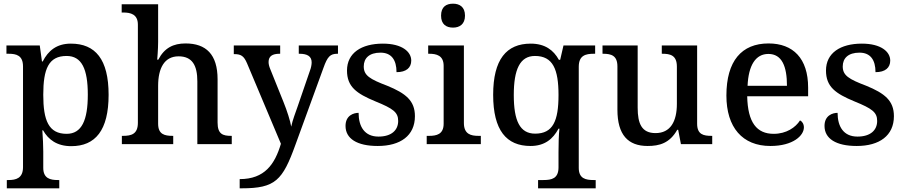

<svg xmlns="http://www.w3.org/2000/svg" viewBox="-20 -783 4919 1043"><path d="M17 240H302V195H294C254 195 215 187 215 129V40C215 14 213 -39 210 -75H214C243 -24 290 11 367 11C498 11 570 -75 570 -268C570 -461 498 -546 365 -546C288 -546 242 -508 212 -449H208L196 -536H15V-491H27C69 -491 105 -482 105 -422V125C105 186 66 195 26 195H17ZM342 -56C244 -56 215 -129 215 -268C215 -409 244 -479 342 -479C424 -479 457 -408 457 -269C457 -130 424 -56 342 -56Z M642 0H921V-45H918C874 -45 839 -53 839 -111V-317C839 -411 872 -477 950 -477C1025 -477 1052 -427 1052 -341V0H1239V-45H1236C1191 -45 1162 -54 1162 -117V-352C1162 -488 1099 -547 988 -547C922 -547 873 -523 840 -459H834C834 -459 839 -515 839 -555V-760H641V-715H650C689 -715 729 -706 729 -649V-116C729 -54 693 -45 648 -45H642Z M1282 190V240H1293C1476 240 1515 197 1585 3L1737 -414C1759 -476 1774 -491 1813 -491H1816V-536H1603V-491H1606C1650 -491 1673 -477 1673 -444C1673 -433 1670 -415 1664 -400L1597 -205C1586 -173 1569 -130 1562 -95C1557 -126 1539 -182 1520 -229L1448 -408C1442 -422 1439 -435 1439 -446C1439 -478 1460 -491 1499 -491H1502V-536H1250V-489H1253C1289 -489 1305 -479 1322 -439L1506 -2C1473 109 1418 190 1282 190Z M2032 10C2155 10 2234 -46 2234 -152C2234 -236 2184 -276 2084 -317C1989 -353 1956 -373 1956 -422C1956 -467 1986 -497 2047 -497C2106 -497 2134 -458 2134 -391C2187 -391 2214 -415 2214 -454C2214 -502 2164 -546 2060 -546C1943 -546 1865 -495 1865 -400C1865 -312 1916 -275 2020 -232C2116 -193 2143 -173 2143 -126C2143 -76 2107 -41 2036 -41C1960 -41 1928 -96 1928 -170C1901 -170 1857 -156 1857 -99C1857 -30 1919 10 2032 10Z M2441 -633C2476 -633 2506 -651 2506 -698C2506 -746 2476 -763 2441 -763C2404 -763 2376 -746 2376 -698C2376 -651 2404 -633 2441 -633ZM2298 0H2592V-45H2579C2538 -45 2500 -54 2500 -115V-536H2306V-491H2311C2351 -491 2390 -482 2390 -425V-111C2390 -53 2351 -45 2311 -45H2298Z M2903 240H3216V195H3205C3161 195 3124 187 3124 129V-420C3124 -482 3161 -491 3206 -491H3213V-536H3041L3023 -458H3016C2987 -511 2940 -546 2863 -546C2731 -546 2659 -460 2659 -268C2659 -75 2731 10 2862 10C2939 10 2984 -28 3014 -84H3019C3015 -53 3014 9 3014 43V126C3014 187 2977 195 2932 195H2903ZM2887 -57C2804 -57 2771 -127 2771 -267C2771 -405 2804 -479 2886 -479C2984 -479 3014 -406 3014 -267C3014 -126 2984 -57 2887 -57Z M3498 10C3562 10 3618 -5 3659 -78H3664L3679 0H3849V-45H3845C3802 -45 3767 -52 3767 -111V-536H3575V-491H3578C3621 -491 3657 -483 3657 -421V-219C3657 -123 3622 -60 3541 -60C3466 -60 3444 -111 3444 -198V-536H3253V-491H3256C3301 -491 3334 -481 3334 -422V-187C3334 -50 3392 10 3498 10Z M4165 10C4289 10 4347 -47 4347 -91C4347 -110 4337 -124 4326 -129C4302 -91 4252 -56 4183 -56C4091 -56 4042 -117 4039 -260H4370V-307C4370 -466 4288 -547 4155 -547C4009 -547 3926 -452 3926 -264C3926 -91 4013 10 4165 10ZM4255 -317H4041C4046 -429 4085 -490 4154 -490C4228 -490 4255 -422 4255 -317Z M4634 10C4757 10 4836 -46 4836 -152C4836 -236 4786 -276 4686 -317C4591 -353 4558 -373 4558 -422C4558 -467 4588 -497 4649 -497C4708 -497 4736 -458 4736 -391C4789 -391 4816 -415 4816 -454C4816 -502 4766 -546 4662 -546C4545 -546 4467 -495 4467 -400C4467 -312 4518 -275 4622 -232C4718 -193 4745 -173 4745 -126C4745 -76 4709 -41 4638 -41C4562 -41 4530 -96 4530 -170C4503 -170 4459 -156 4459 -99C4459 -30 4521 10 4634 10Z"/></svg>

Font: Noto Serif Yezidi Medium
Style: Regular
Weight: 500
Designer: Dalton Maag Ltd
Foundry: Dalton Maag Ltd
Version: Version 1.001